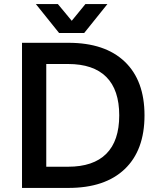

<svg xmlns="http://www.w3.org/2000/svg" viewBox="-20 -922 769 942"><path d="M316 0H88V-712H316Q495 -712 592 -619.5Q689 -527 689 -356Q689 -185 592 -92.5Q495 0 316 0ZM207 -104H314Q438 -104 501.5 -167.5Q565 -231 565 -356Q565 -481 501.5 -544.5Q438 -608 314 -608H207ZM270 -760 156 -902H264L332 -820L399 -902H507L393 -760Z"/></svg>

Font: CST
Style: Medium
Weight: 500
Version: Version 1.00